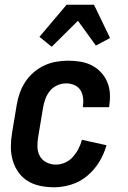

<svg xmlns="http://www.w3.org/2000/svg" viewBox="-20 -785 540 813"><path d="M209 8Q179 8 150 2Q121 -4 97.5 -18.5Q74 -33 58 -55.5Q42 -78 34 -105.5Q26 -133 26 -162.5Q26 -192 31 -222L51 -342Q55 -367 64 -392Q73 -417 87.5 -439Q102 -461 123 -479Q144 -497 168 -508Q192 -519 217.5 -523.5Q243 -528 268 -528Q294 -528 319.5 -524Q345 -520 367 -509Q389 -498 406 -480.5Q423 -463 433 -440.5Q443 -418 445 -392.5Q447 -367 443 -340L442 -331H331V-336Q334 -354 331.5 -372Q329 -390 320 -404Q311 -418 294.5 -425Q278 -432 260 -432Q241 -432 222 -423.5Q203 -415 190.5 -399Q178 -383 171.5 -364.5Q165 -346 162 -327L142 -207Q138 -185 138.5 -163.5Q139 -142 148.5 -124.5Q158 -107 176.5 -97.5Q195 -88 217 -88Q236 -88 255.5 -96.5Q275 -105 289 -121Q303 -137 312.5 -155.5Q322 -174 327 -193L431 -170Q421 -134 400.5 -100Q380 -66 349.5 -40.5Q319 -15 282 -3.5Q245 8 209 8ZM199 -587 147 -629 262 -765H378L446 -624L386 -592L310 -697Z"/></svg>

Font: Iosevka
Style: Bold Italic
Weight: 700
Italic angle: -9°
Monospace: yes
Designer: Belleve Invis
Foundry: Belleve Invis
Version: Version 32.5.0; ttfautohint (v1.8.4)